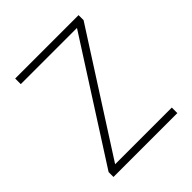

<svg xmlns="http://www.w3.org/2000/svg" viewBox="-196 -866 1004 1004"><g transform="rotate(-45 306.0 -364.0)"><path d="M71.3 0V-36.1L487.3 -686H71.8V-727.5H540.5V-690.4L124.5 -41H543.5V0Z"/></g></svg>

Font: Inter Extra Light
Style: Regular
Weight: 200
Designer: Rasmus Andersson
Foundry: rsms
Version: Version 4.000;git-3c8e0fc